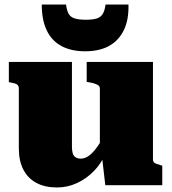

<svg xmlns="http://www.w3.org/2000/svg" viewBox="-20 -816 758 846"><path d="M297 -543V-168Q297 -152 300.5 -140.5Q304 -129 313 -123Q322 -117 336 -117Q354 -117 371.5 -129.5Q389 -142 408.5 -169Q428 -196 449 -238L445 -140Q426 -95 393 -61.5Q360 -28 318.5 -9Q277 10 231 10Q178 10 140.5 -10Q103 -30 83 -68.5Q63 -107 63 -162V-426Q63 -438 55.5 -443.5Q48 -449 29 -452L19 -454V-543ZM654 -543V-114Q654 -106 657.5 -101.5Q661 -97 668.5 -94.5Q676 -92 688 -88L695 -86V0H444L429 -129L420 -134V-426Q420 -438 406.5 -444Q393 -450 375 -453L362 -455V-543ZM355 -590Q417 -590 459.5 -613Q502 -636 525 -682Q548 -728 546 -796H445Q442 -771 433.5 -756Q425 -741 407.5 -735Q390 -729 358 -729Q327 -729 308.5 -735Q290 -741 282 -756Q274 -771 271 -796H164Q164 -728 186 -682Q208 -636 251 -613Q294 -590 355 -590Z"/></svg>

Font: Roboto Serif 20pt Black
Style: Regular
Weight: 900
Version: Version 1.008